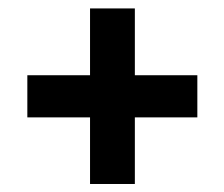

<svg xmlns="http://www.w3.org/2000/svg" viewBox="-20 -544 546 467"><path d="M308 -96.5H199V-523.5H308ZM46.5 -258.5V-361H460V-258.5Z"/></svg>

Font: Anek Gurmukhi Medium SemiBold
Style: Regular
Weight: 600
Version: Version 1.003